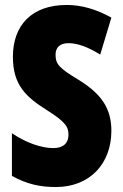

<svg xmlns="http://www.w3.org/2000/svg" viewBox="-20 -744 494 774"><path d="M429 -217C429 -312 383 -369 297 -422C216 -471 204 -486 204 -524C204 -550 219 -570 256 -570C292 -570 334 -555 384 -524L429 -673C368 -707 308 -724 249 -724C108 -724 32 -642 32 -515C32 -401 85 -353 169 -300C247 -251 256 -231 256 -200C256 -169 237 -147 195 -147C146 -147 84 -169 28 -207V-35C89 -1 143 10 205 10C342 10 429 -84 429 -217Z"/></svg>

Font: Noto Sans Devanagari ExtraCondensed Black
Style: Regular
Weight: 900
Width: 2
Designer: Jelle Bosma - Monotype Design Team
Foundry: Monotype Imaging Inc.
Version: Version 2.004